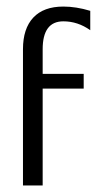

<svg xmlns="http://www.w3.org/2000/svg" viewBox="-20 -565 295 585"><path d="M50 0V-415Q50 -478 81.5 -511.5Q113 -545 173 -545Q212 -545 255 -532V-473Q217 -500 173 -500Q110 -500 110 -415V-340H235V-295H110V0Z"/></svg>

Font: Glametrix
Style: Regular
Weight: 500
Designer: gluk
Foundry: gluk
Version: Version 0.40